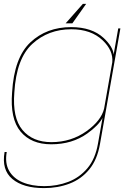

<svg xmlns="http://www.w3.org/2000/svg" viewBox="-22 -735 683 984"><path d="M203.5 229Q97 229 41.2 182.2Q-14.5 135.5 1.5 44H12.5Q2.5 101 24.5 140Q46.5 179 93.2 199Q140 219 205 219Q270 219 327.5 197.2Q385 175.5 425.8 127.5Q466.5 79.5 480 1.5L503.5 -131Q484 -93 425.5 -51Q348 4.5 240.5 4.5Q137.5 4.5 83.2 -61Q29 -126.5 40 -261.5Q50.5 -440 133.8 -518Q217 -596 342.5 -596Q449 -596 509 -540.5Q556.5 -496 560.5 -456L584 -589.5H595L490.5 2.5Q476.5 83.5 435.5 133.2Q394.5 183 334.5 206Q274.5 229 203.5 229ZM553.5 -416Q559 -476 504.5 -528Q445 -585 343.5 -585Q225.5 -585 143.8 -510.2Q62 -435.5 51.5 -261.5Q41 -131 93.2 -68.8Q145.5 -6.5 241.5 -6.5Q343 -6.5 422.5 -63.5Q496.5 -117 511.5 -178ZM419.6 -715.2 348.9 -615.5H314.5L402.8 -715.2Z"/></svg>

Font: Anybody ExtraExpanded Thin
Style: Italic
Weight: 100
Width: 8
Italic angle: -10°
Designer: Tyler Finck
Foundry: Etcetera Type Company
Version: Version 1.010; ttfautohint (v1.8.3) -l 8 -r 50 -G 200 -x 14 